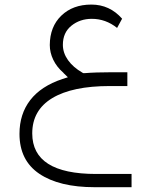

<svg xmlns="http://www.w3.org/2000/svg" viewBox="-20 -463 647 823"><path d="M63.5 110.8Q63.5 25.9 109.6 -33.9Q155.8 -93.8 248 -124.5L271 -131.8L253.9 -148.4L252.9 -149.4L252.4 -149.9V-150.4Q223.1 -175.8 208.3 -206.8Q193.4 -237.8 193.4 -270Q193.8 -348.6 242.9 -396Q292 -443.4 371.6 -443.4Q450.2 -443.4 503.4 -382.8L481.9 -343.3Q433.1 -382.3 373.5 -382.3Q322.8 -382.3 286.1 -352.8Q249.5 -323.2 249.5 -271Q249.5 -236.3 271.5 -205.3Q293.5 -174.3 333.5 -151.4L336.9 -149.4H340.8H341.3H341.8H342.3Q389.6 -153.3 458.5 -153.3H525.9V-94.2H450.7Q290 -94.2 204.1 -42.5Q118.2 9.3 118.2 108.9Q118.2 282.7 391.6 282.7H543.9V339.4H385.7Q233.9 339.4 148.7 282Q63.5 224.6 63.5 110.8Z"/></svg>

Font: Shabnam Thin FD-WOL
Style: Thin-FD-WOL
Weight: 100
Foundry: DejaVu fonts team - Redesigned by Saber Rastikerdar - Based on Vazir font
Version: Version 5.0.1